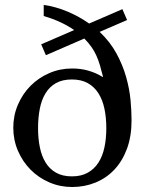

<svg xmlns="http://www.w3.org/2000/svg" viewBox="-20 -746 603 776"><path d="M382.8 -617.2Q425.8 -576.2 451.2 -529.1Q476.6 -481.9 490 -434.1Q503.4 -386.2 507.6 -341.3Q511.7 -296.4 511.7 -259.8Q511.7 -194.8 493.2 -144.8Q474.6 -94.7 442.1 -60.3Q409.7 -25.9 365.7 -8.1Q321.8 9.8 271.5 9.8Q222.2 9.8 179 -9Q135.7 -27.8 103.5 -60.3Q71.3 -92.8 52.5 -136.5Q33.7 -180.2 33.7 -230Q33.7 -279.3 52.5 -323Q71.3 -366.7 103.5 -399.2Q135.7 -431.6 179 -450.4Q222.2 -469.2 271.5 -469.2Q306.6 -469.2 337.2 -460.4Q367.7 -451.7 394.5 -435.1H396.5Q390.1 -461.4 383.8 -482.7Q377.4 -503.9 369.1 -522.2Q360.8 -540.5 349.1 -556.9Q337.4 -573.2 320.8 -590.3L165.5 -522.9L146.5 -566.9L279.8 -624.5Q255.9 -641.1 225.6 -655.5Q195.3 -669.9 156.7 -681.2V-726.1Q205.6 -719.2 252.9 -699.2Q300.3 -679.2 340.3 -650.9L474.6 -709L493.7 -665ZM270.5 -424.8Q232.4 -424.8 206.3 -410.2Q180.2 -395.5 164.1 -369.1Q147.9 -342.8 140.9 -306.6Q133.8 -270.5 133.8 -228Q133.8 -186 141.1 -150.4Q148.4 -114.7 164.6 -88.6Q180.7 -62.5 206.8 -47.9Q232.9 -33.2 270.5 -33.2Q308.1 -33.2 334.5 -47.9Q360.8 -62.5 377.7 -88.6Q394.5 -114.7 402.1 -150.4Q409.7 -186 409.7 -228Q409.7 -270.5 402.1 -306.6Q394.5 -342.8 377.7 -369.1Q360.8 -395.5 334.5 -410.2Q308.1 -424.8 270.5 -424.8Z"/></svg>

Font: Federo
Style: Regular
Weight: 400
Designer: Olexa M. Volochay | Cyreal.org
Foundry: Olexa M. Volochay | Cyreal.org
Version: Version 1.000